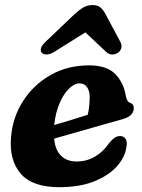

<svg xmlns="http://www.w3.org/2000/svg" viewBox="-20 -744 574 777"><path d="M492 -152Q487.5 -110.5 454.8 -72.8Q422 -35 363 -10.8Q304 13.5 220 13.5Q110.5 13.5 63.8 -41.2Q17 -96 24.5 -186.5Q30.5 -268 73 -334.5Q115.5 -401 184.5 -440.2Q253.5 -479.5 340.5 -479.5Q411.5 -479.5 445.8 -445Q480 -410.5 489 -357Q491 -347 494.8 -339Q498.5 -331 504.5 -329Q521.5 -324 521.5 -306Q521.5 -292.5 511.5 -280.8Q501.5 -269 475.5 -261.5Q443.5 -252.5 394.8 -238.8Q346 -225 293.8 -210Q241.5 -195 199 -183Q203.5 -136.5 227.2 -113.5Q251 -90.5 290.5 -90.5Q330.5 -90.5 364 -110Q397.5 -129.5 420 -163Q434.5 -180.5 444.5 -187Q454.5 -193.5 467 -193.5Q481 -193 488.2 -182Q495.5 -171 492 -152ZM302 -406.5Q280.5 -406.5 258.8 -385Q237 -363.5 220.8 -325.5Q204.5 -287.5 199.5 -238Q233.5 -248 270.2 -259.2Q307 -270.5 335 -279.5Q342.5 -309 343 -350.5Q343 -376.5 332.2 -391.5Q321.5 -406.5 302 -406.5ZM199.5 -534Q182 -523.5 168.8 -523.5Q155.5 -523.5 148.5 -531Q143 -537.5 146 -549Q149 -560.5 164 -574.5L281 -686Q300.5 -704 317.2 -713.8Q334 -723.5 354.5 -723.5Q375 -723.5 386.5 -713.8Q398 -704 407.5 -686L467 -574.5Q474.5 -560.5 470.8 -549Q467 -537.5 458 -531Q447.5 -523.5 434 -523.5Q420.5 -523.5 409.5 -534L325.5 -613Z"/></svg>

Font: Fraunces 9pt S050
Style: Bold Italic
Weight: 700
Italic angle: -16°
Version: Version 1.000; ttfautohint (v1.8.3)